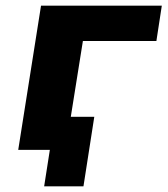

<svg xmlns="http://www.w3.org/2000/svg" viewBox="-20 -526 588 674"><path d="M135 128 155 0H56L74 -116H311L273 128ZM44 0 124 -506H548L529 -382H271L210 0Z"/></svg>

Font: Nunito Sans 6pt ExtraBold
Style: Italic
Weight: 800
Italic angle: -9°
Version: Version 3.101;gftools[0.9.27]